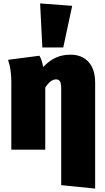

<svg xmlns="http://www.w3.org/2000/svg" viewBox="-20 -873 610 1120"><path d="M535 -391V227L337 207V-358Q337 -388 329.5 -399Q322 -410 307 -410Q275 -410 244 -362V0H46V-397Q46 -468 27 -524L210 -548Q223 -528 232 -482Q268 -520 306 -537Q344 -554 391 -554Q458 -554 496.5 -511.5Q535 -469 535 -391ZM401 -839 349 -596H227L214 -853Z"/></svg>

Font: FiraGO Heavy
Style: Regular
Weight: 900
Designer: bBox Type
Foundry: bBox Type GmbH
Version: Version 1.001